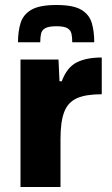

<svg xmlns="http://www.w3.org/2000/svg" viewBox="-20 -748 450 768"><path d="M62 0V-510H214L218 -423H227Q248 -479 287 -498.5Q326 -518 387 -518V-371Q323 -371 287.5 -355Q252 -339 237 -300.5Q222 -262 222 -193V0ZM206 -728Q273 -728 305 -709Q337 -690 347 -656.5Q357 -623 357 -579H269Q269 -598 266 -612.5Q263 -627 250 -635Q237 -643 206 -643Q174 -643 160.5 -635Q147 -627 144 -612.5Q141 -598 141 -579H52Q52 -623 62.5 -656.5Q73 -690 105.5 -709Q138 -728 206 -728Z"/></svg>

Font: Saira
Style: Bold
Weight: 700
Designer: Hector Gatti with collaboration of the Omnibus-Type team
Foundry: Omnibus-Type
Version: Version 1.100; ttfautohint (v1.8.3)